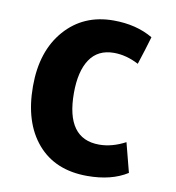

<svg xmlns="http://www.w3.org/2000/svg" viewBox="-69 -612 635 694"><g transform="rotate(10 248.5 -265.0)"><path d="M443 -17Q385 20 296 20Q178 20 112.5 -56.5Q47 -133 47 -266Q47 -395 115 -472.5Q183 -550 293 -550Q377 -550 438 -514Q425 -469 406 -411Q360 -435 315 -435Q256 -435 226.5 -391Q197 -347 197 -267Q197 -99 319 -99Q366 -99 415 -125Z"/></g></svg>

Font: Repo
Style: Bold
Weight: 700
Designer: Stefan Peev
Foundry: Context Ltd
Version: Version 001.000